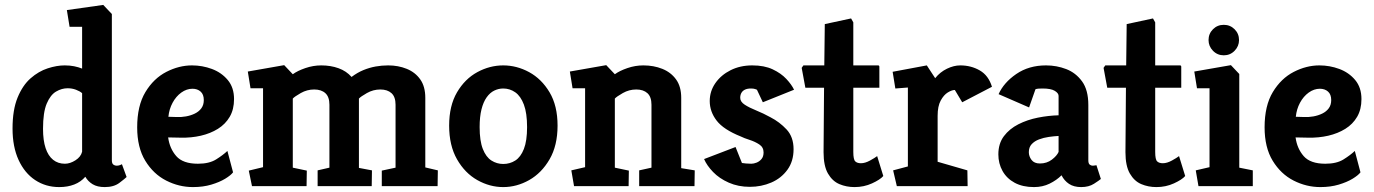

<svg xmlns="http://www.w3.org/2000/svg" viewBox="-20 -757 5588 781"><path d="M221 4Q166 4 123 -24.5Q80 -53 55.5 -106.5Q31 -160 31 -234Q31 -310 51.5 -360Q72 -410 104.5 -438.5Q137 -467 174 -479Q211 -491 243 -491Q264 -491 281.5 -487.5Q299 -484 314 -478V-648H263L252 -716L400 -737L435 -700V-105Q435 -92 441 -87.5Q447 -83 454 -83Q462 -83 468.5 -85.5Q475 -88 476 -89L495 -37Q488 -30 465.5 -13Q443 4 406 4Q376 4 357 -7.5Q338 -19 327 -38Q309 -17 282 -6.5Q255 4 221 4ZM244 -91Q265 -91 287 -105Q309 -119 314 -140V-378Q305 -386 289 -392Q273 -398 255 -398Q231 -398 208 -384.5Q185 -371 170 -335.5Q155 -300 155 -233Q155 -186 165.5 -154.5Q176 -123 196 -107Q216 -91 244 -91Z M765 4Q708 4 656 -22.5Q604 -49 571 -103Q538 -157 538 -239Q538 -327 571.5 -382.5Q605 -438 656.5 -464.5Q708 -491 761 -491Q803 -491 842 -476.5Q881 -462 906.5 -431.5Q932 -401 932 -354Q932 -312 914.5 -282Q897 -252 866.5 -233Q836 -214 797 -205Q758 -196 715 -197L664 -198Q670 -153 697 -122Q724 -91 785 -91Q831 -91 859 -108.5Q887 -126 905 -143L928 -56Q919 -44 896 -30Q873 -16 839.5 -6Q806 4 765 4ZM665 -282 698 -281Q717 -280 736.5 -283.5Q756 -287 772.5 -295Q789 -303 799 -316.5Q809 -330 809 -350Q809 -373 796 -384.5Q783 -396 763 -396Q739 -396 717.5 -380.5Q696 -365 682 -339Q668 -313 665 -282Z M1005 0 992 -63 1050 -77V-398H999L988 -466L1136 -492L1171 -455Q1190 -469 1222 -480Q1254 -491 1287 -491Q1325 -491 1357 -479.5Q1389 -468 1410 -444Q1434 -462 1458.5 -472Q1483 -482 1508 -486.5Q1533 -491 1559 -491Q1600 -491 1634.5 -477Q1669 -463 1689.5 -434Q1710 -405 1710 -359V-76L1761 -64L1760 0H1533V-63L1589 -75V-331Q1589 -363 1572.5 -378Q1556 -393 1527 -393Q1498 -393 1472.5 -378.5Q1447 -364 1440 -356V-74L1493 -64L1492 0H1272V-64L1320 -75V-331Q1320 -363 1303.5 -378Q1287 -393 1258 -393Q1229 -393 1203.5 -378.5Q1178 -364 1171 -356V-75L1228 -63L1227 0Z M2027 4Q1972 4 1921.5 -24.5Q1871 -53 1839 -109Q1807 -165 1807 -246Q1807 -327 1839 -381.5Q1871 -436 1921.5 -463.5Q1972 -491 2027 -491Q2082 -491 2132.5 -463.5Q2183 -436 2215.5 -381.5Q2248 -327 2248 -246Q2248 -165 2215.5 -109Q2183 -53 2132.5 -24.5Q2082 4 2027 4ZM2027 -90Q2054 -90 2076 -104Q2098 -118 2111 -151Q2124 -184 2124 -240Q2124 -297 2111 -331.5Q2098 -366 2076 -381.5Q2054 -397 2027 -397Q2008 -397 1990.5 -388.5Q1973 -380 1959.5 -361Q1946 -342 1938.5 -312Q1931 -282 1931 -240Q1931 -184 1944 -151Q1957 -118 1979 -104Q2001 -90 2027 -90Z M2315 0 2304 -64 2360 -77V-398H2309L2298 -466L2446 -492L2481 -455Q2500 -469 2532 -480Q2564 -491 2597 -491Q2639 -491 2674 -477Q2709 -463 2730 -434Q2751 -405 2751 -359V-73L2806 -64L2805 0H2580V-64L2630 -75V-331Q2630 -363 2613.5 -378Q2597 -393 2568 -393Q2539 -393 2513.5 -378.5Q2488 -364 2481 -356V-75L2538 -63L2537 0Z M3030 3Q2983 3 2944.5 -14Q2906 -31 2880.5 -57.5Q2855 -84 2844 -110L2972 -159L2998 -94Q3004 -93 3014.5 -92Q3025 -91 3036 -91Q3046 -91 3057.5 -95.5Q3069 -100 3077.5 -110Q3086 -120 3086 -137Q3086 -158 3068.5 -169.5Q3051 -181 3029 -188Q3007 -195 2993 -202Q2923 -230 2895 -266.5Q2867 -303 2867 -346Q2867 -386 2890 -419Q2913 -452 2952 -471.5Q2991 -491 3040 -491Q3089 -491 3123 -475Q3157 -459 3178.5 -436Q3200 -413 3210 -392L3083 -341L3059 -392Q3059 -392 3052.5 -394.5Q3046 -397 3035 -397Q3020 -397 3010.5 -392.5Q3001 -388 2996 -379.5Q2991 -371 2991 -359Q2991 -343 3009.5 -331Q3028 -319 3056.5 -307.5Q3085 -296 3114 -280Q3151 -261 3179.5 -230.5Q3208 -200 3208 -150Q3208 -101 3183 -66.5Q3158 -32 3117.5 -14.5Q3077 3 3030 3Z M3456 4Q3423 4 3394.5 -8Q3366 -20 3348 -51Q3330 -82 3330 -138L3332 -400H3256L3241 -481L3248 -491H3333L3335 -659L3442 -682L3451 -666V-491H3552Q3557 -491 3557 -485V-400H3451V-139Q3451 -108 3459 -100.5Q3467 -93 3482 -93Q3499 -93 3519 -104Q3539 -115 3548 -122L3573 -41Q3560 -26 3527 -11Q3494 4 3456 4Z M3628 0 3613 -64 3673 -80V-401L3622 -397L3611 -465L3750 -491L3784 -439Q3804 -464 3832 -477.5Q3860 -491 3886 -491Q3930 -491 3965.5 -470.5Q4001 -450 4015 -404L3894 -341L3864 -391Q3852 -391 3835.5 -381Q3819 -371 3806.5 -348Q3794 -325 3794 -286V-99L3915 -64L3916 0Z M4186 4Q4140 4 4107.5 -13.5Q4075 -31 4058 -61.5Q4041 -92 4041 -129Q4041 -173 4063.5 -203Q4086 -233 4122.5 -251.5Q4159 -270 4202 -278.5Q4245 -287 4286 -288V-367Q4286 -378 4270.5 -387.5Q4255 -397 4221 -397Q4213 -397 4205 -396.5Q4197 -396 4192 -394L4166 -320L4042 -374Q4063 -421 4114 -456Q4165 -491 4235 -491Q4278 -491 4317 -476Q4356 -461 4381.5 -426Q4407 -391 4407 -330V-105Q4407 -92 4412.5 -87.5Q4418 -83 4425 -83Q4430 -83 4434.5 -84Q4439 -85 4440 -85L4458 -29Q4451 -23 4430 -9.5Q4409 4 4378 4Q4348 4 4328.5 -9Q4309 -22 4298 -44Q4278 -24 4249.5 -10Q4221 4 4186 4ZM4210 -92Q4238 -92 4258.5 -107.5Q4279 -123 4286 -139V-204Q4267 -203 4246 -200Q4225 -197 4206.5 -190Q4188 -183 4176.5 -170.5Q4165 -158 4165 -138Q4165 -121 4176 -106.5Q4187 -92 4210 -92Z M4684 4Q4651 4 4622.5 -8Q4594 -20 4576 -51Q4558 -82 4558 -138L4560 -400H4484L4469 -481L4476 -491H4561L4563 -659L4670 -682L4679 -666V-491H4780Q4785 -491 4785 -485V-400H4679V-139Q4679 -108 4687 -100.5Q4695 -93 4710 -93Q4727 -93 4747 -104Q4767 -115 4776 -122L4801 -41Q4788 -26 4755 -11Q4722 4 4684 4Z M4855 0 4844 -64 4900 -77V-398H4849L4838 -466L4987 -492L5021 -456V-75L5076 -64V0ZM4958 -532Q4932 -532 4914 -550.5Q4896 -569 4896 -594Q4896 -620 4914 -638Q4932 -656 4958 -656Q4984 -656 5002 -638Q5020 -620 5020 -594Q5020 -569 5002 -550.5Q4984 -532 4958 -532Z M5351 4Q5294 4 5242 -22.5Q5190 -49 5157 -103Q5124 -157 5124 -239Q5124 -327 5157.5 -382.5Q5191 -438 5242.5 -464.5Q5294 -491 5347 -491Q5389 -491 5428 -476.5Q5467 -462 5492.5 -431.5Q5518 -401 5518 -354Q5518 -312 5500.5 -282Q5483 -252 5452.5 -233Q5422 -214 5383 -205Q5344 -196 5301 -197L5250 -198Q5256 -153 5283 -122Q5310 -91 5371 -91Q5417 -91 5445 -108.5Q5473 -126 5491 -143L5514 -56Q5505 -44 5482 -30Q5459 -16 5425.5 -6Q5392 4 5351 4ZM5251 -282 5284 -281Q5303 -280 5322.5 -283.5Q5342 -287 5358.5 -295Q5375 -303 5385 -316.5Q5395 -330 5395 -350Q5395 -373 5382 -384.5Q5369 -396 5349 -396Q5325 -396 5303.5 -380.5Q5282 -365 5268 -339Q5254 -313 5251 -282Z"/></svg>

Font: Kreon
Style: Bold
Weight: 700
Designer: Julia Petretta
Foundry: Julia Petretta and Eli Heuer
Version: Version 2.002